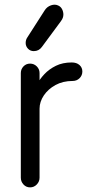

<svg xmlns="http://www.w3.org/2000/svg" viewBox="-20 -800 396 830"><path d="M110 10Q93 10 81.5 -2.5Q70 -15 70 -32V-484Q70 -501 81.5 -513Q93 -525 110 -525Q127 -525 139 -513Q151 -501 151 -484V-416L141 -436Q151 -457 171.5 -479Q192 -501 221.5 -515.5Q251 -530 290 -530Q311 -530 323.5 -519Q336 -508 336 -491Q336 -474 324 -462Q312 -450 294 -450Q252 -450 220 -432.5Q188 -415 169.5 -387.5Q151 -360 151 -330V-32Q151 -15 139 -2.5Q127 10 110 10ZM126 -579Q111 -579 101 -589.5Q91 -600 91 -614Q91 -628 98 -638L173 -755Q183 -771 200.5 -777Q218 -783 232 -776Q243 -771 248.5 -760Q254 -749 254 -737Q254 -730 251.5 -723Q249 -716 243 -708L161 -597Q148 -579 126 -579Z"/></svg>

Font: National Park
Style: Regular
Weight: 400
Designer: Andrea Herstowski, Ben Hoepner
Version: Version 1.009